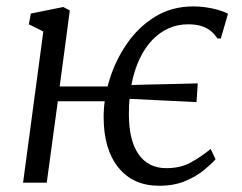

<svg xmlns="http://www.w3.org/2000/svg" viewBox="-20 -586 777 616"><path d="M54 0 119 -485 72.5 -508 79 -542.5 183 -563.5 204 -552.5 171.5 -308.5H360L351 -261H165.5L130 0ZM490.5 10Q407 10 359.8 -48.5Q312.5 -107 312.5 -211Q312.5 -268 331.2 -329.8Q350 -391.5 386.8 -445.2Q423.5 -499 477.2 -532.2Q531 -565.5 601 -565.5Q619 -565.5 639 -562.8Q659 -560 678 -554.8Q697 -549.5 711.5 -542L688.5 -462.5H677.5Q667 -479 653.2 -489Q639.5 -499 622.5 -503.5Q605.5 -508 583.5 -508Q549.5 -508 520.2 -494.8Q491 -481.5 467.5 -456.5Q444 -431.5 427.5 -396.2Q411 -361 402.2 -316.5Q393.5 -272 393.5 -219.5Q393.5 -136 424.5 -91.2Q455.5 -46.5 513.5 -46.5Q558.5 -46.5 590.8 -64Q623 -81.5 656 -108L671.5 -75Q659.5 -61 635 -40.8Q610.5 -20.5 574.5 -5.2Q538.5 10 490.5 10ZM610.5 -258.5Q551 -261.5 492 -264.2Q433 -267 373.5 -270L374.5 -312.5Q418.5 -314 458.2 -314.8Q498 -315.5 536.5 -316.5Q575 -317.5 614.5 -318.5Z"/></svg>

Font: Merriweather 24pt Light
Style: Italic
Weight: 300
Italic angle: -7.8°
Version: Version 2.101